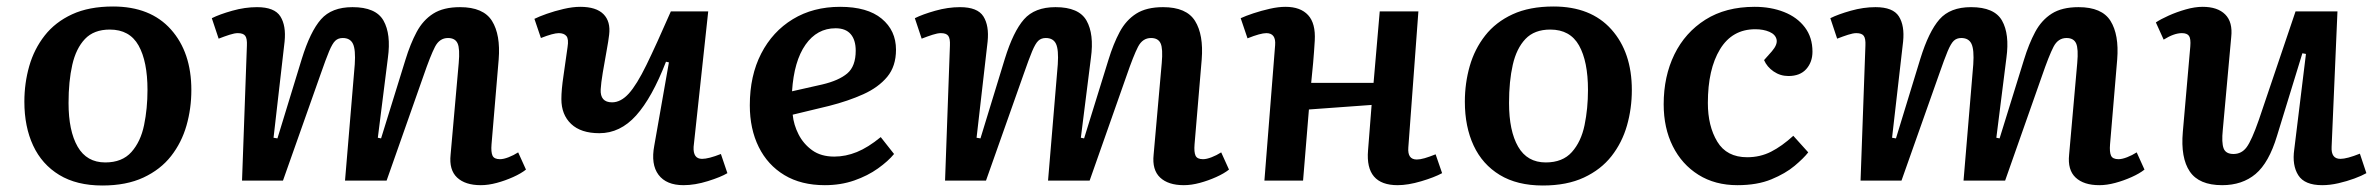

<svg xmlns="http://www.w3.org/2000/svg" viewBox="-20 -556 7314 591"><path d="M295 15Q216 15 162.5 -17.5Q109 -50 82 -108Q55 -166 55 -243Q55 -300 70 -352.5Q85 -405 117.5 -446.5Q150 -488 202 -512Q254 -536 328 -536Q443 -536 506 -465.5Q569 -395 569 -279Q569 -222 554 -169.5Q539 -117 506.5 -75.5Q474 -34 421.5 -9.5Q369 15 295 15ZM304 -56Q356 -56 384.5 -88Q413 -120 423.5 -171Q434 -222 434 -279Q434 -367 406.5 -416Q379 -465 318 -465Q269 -465 241.5 -436Q214 -407 202.5 -356.5Q191 -306 191 -239Q191 -153 219 -104.5Q247 -56 304 -56Z M1072 -358Q1075 -403 1066.5 -421Q1058 -439 1035 -439Q1021 -439 1012 -430.5Q1003 -422 993 -398Q983 -374 967 -328L851 0H725L740 -416Q741 -437 735 -445.5Q729 -454 712 -454Q702 -454 686.5 -449Q671 -444 653 -437L632 -500Q656 -512 695 -523Q734 -534 771 -534Q825 -534 843 -505.5Q861 -477 856 -428L822 -132L834 -130L909 -375Q935 -459 968 -496.5Q1001 -534 1065 -534Q1137 -534 1160.5 -492.5Q1184 -451 1174 -378L1143 -132L1153 -130L1228 -372Q1243 -421 1262.5 -457.5Q1282 -494 1313.5 -514Q1345 -534 1396 -534Q1468 -534 1494.5 -491.5Q1521 -449 1515 -373L1493 -112Q1491 -88 1496 -77Q1501 -66 1519 -66Q1530 -66 1545.5 -72Q1561 -78 1575 -87L1599 -34Q1584 -22 1559.5 -11Q1535 0 1509 7Q1483 14 1460 14Q1412 14 1387 -9.5Q1362 -33 1367 -80L1392 -362Q1396 -406 1388.5 -422.5Q1381 -439 1359 -439Q1333 -439 1319 -412Q1305 -385 1283 -321L1170 0H1042Z M1625 -498Q1639 -505 1663 -513.5Q1687 -522 1715 -528.5Q1743 -535 1766 -535Q1815 -535 1837.5 -512.5Q1860 -490 1855 -449Q1853 -431 1847 -398.5Q1841 -366 1835.5 -333Q1830 -300 1829 -281Q1827 -241 1864 -241Q1891 -241 1915.5 -268Q1940 -295 1970 -356.5Q2000 -418 2045 -521H2160L2115 -104Q2113 -67 2141 -67Q2161 -67 2199 -82L2219 -23Q2199 -11 2159 1.5Q2119 14 2084 14Q2031 14 2007 -18Q1983 -50 1994 -108L2039 -364L2030 -366Q1987 -255 1938 -200.5Q1889 -146 1825 -146Q1768 -146 1738 -174.5Q1708 -203 1708 -251Q1708 -280 1714.5 -323Q1721 -366 1727 -411Q1731 -436 1723.5 -445Q1716 -454 1700 -454Q1683 -454 1645 -439Z M2566 -535Q2650 -535 2694 -498.5Q2738 -462 2738 -403Q2738 -352 2711 -319.5Q2684 -287 2637.5 -266Q2591 -245 2532 -230L2420 -203Q2423 -172 2438 -142.5Q2453 -113 2480 -93.5Q2507 -74 2548 -74Q2583 -74 2617.5 -88Q2652 -102 2691 -134L2732 -82Q2714 -60 2682.5 -37.5Q2651 -15 2609.5 -0.5Q2568 14 2519 14Q2446 14 2394.5 -17Q2343 -48 2315.5 -103.5Q2288 -159 2288 -232Q2288 -323 2323 -391Q2358 -459 2420.5 -497Q2483 -535 2566 -535ZM2614 -400Q2614 -433 2598.5 -451Q2583 -469 2552 -469Q2495 -469 2459.5 -418.5Q2424 -368 2418 -275L2511 -296Q2562 -308 2588 -330Q2614 -352 2614 -400Z M3236 -358Q3239 -403 3230.5 -421Q3222 -439 3199 -439Q3185 -439 3176 -430.5Q3167 -422 3157 -398Q3147 -374 3131 -328L3015 0H2889L2904 -416Q2905 -437 2899 -445.5Q2893 -454 2876 -454Q2866 -454 2850.5 -449Q2835 -444 2817 -437L2796 -500Q2820 -512 2859 -523Q2898 -534 2935 -534Q2989 -534 3007 -505.5Q3025 -477 3020 -428L2986 -132L2998 -130L3073 -375Q3099 -459 3132 -496.5Q3165 -534 3229 -534Q3301 -534 3324.5 -492.5Q3348 -451 3338 -378L3307 -132L3317 -130L3392 -372Q3407 -421 3426.5 -457.5Q3446 -494 3477.5 -514Q3509 -534 3560 -534Q3632 -534 3658.5 -491.5Q3685 -449 3679 -373L3657 -112Q3655 -88 3660 -77Q3665 -66 3683 -66Q3694 -66 3709.5 -72Q3725 -78 3739 -87L3763 -34Q3748 -22 3723.5 -11Q3699 0 3673 7Q3647 14 3624 14Q3576 14 3551 -9.5Q3526 -33 3531 -80L3556 -362Q3560 -406 3552.5 -422.5Q3545 -439 3523 -439Q3497 -439 3483 -412Q3469 -385 3447 -321L3334 0H3206Z M4202 -233 4009 -219 3991 0H3872L3905 -417Q3908 -454 3878 -454Q3860 -454 3820 -438L3799 -500Q3814 -507 3838 -515Q3862 -523 3888.5 -529Q3915 -535 3937 -535Q3983 -535 4006.5 -509.5Q4030 -484 4027 -431Q4025 -397 4022 -362.5Q4019 -328 4016 -301H4208L4227 -521H4346L4315 -102Q4312 -65 4341 -65Q4351 -65 4365 -69Q4379 -73 4399 -81L4419 -23Q4395 -10 4354.5 2Q4314 14 4282 14Q4182 14 4191 -93Z M4729 15Q4650 15 4596.5 -17.5Q4543 -50 4516 -108Q4489 -166 4489 -243Q4489 -300 4504 -352.5Q4519 -405 4551.5 -446.5Q4584 -488 4636 -512Q4688 -536 4762 -536Q4877 -536 4940 -465.5Q5003 -395 5003 -279Q5003 -222 4988 -169.5Q4973 -117 4940.5 -75.5Q4908 -34 4855.5 -9.5Q4803 15 4729 15ZM4738 -56Q4790 -56 4818.5 -88Q4847 -120 4857.5 -171Q4868 -222 4868 -279Q4868 -367 4840.5 -416Q4813 -465 4752 -465Q4703 -465 4675.5 -436Q4648 -407 4636.5 -356.5Q4625 -306 4625 -239Q4625 -153 4653 -104.5Q4681 -56 4738 -56Z M5381 -535Q5431 -535 5471.5 -519Q5512 -503 5535.5 -472Q5559 -441 5559 -397Q5559 -365 5540 -343.5Q5521 -322 5485 -322Q5460 -322 5439.5 -336Q5419 -350 5410 -371L5434 -398Q5452 -419 5448.5 -434.5Q5445 -450 5426.5 -458Q5408 -466 5383 -466Q5312 -466 5274.5 -404.5Q5237 -343 5237 -239Q5237 -168 5266 -120Q5295 -72 5358 -72Q5398 -72 5431.5 -89Q5465 -106 5500 -138L5546 -87Q5532 -69 5504 -45.5Q5476 -22 5432.5 -4Q5389 14 5328 14Q5259 14 5208 -18Q5157 -50 5129 -106Q5101 -162 5101 -235Q5101 -321 5134 -388.5Q5167 -456 5229.5 -495.5Q5292 -535 5381 -535Z M6054 -358Q6057 -403 6048.5 -421Q6040 -439 6017 -439Q6003 -439 5994 -430.5Q5985 -422 5975 -398Q5965 -374 5949 -328L5833 0H5707L5722 -416Q5723 -437 5717 -445.5Q5711 -454 5694 -454Q5684 -454 5668.5 -449Q5653 -444 5635 -437L5614 -500Q5638 -512 5677 -523Q5716 -534 5753 -534Q5807 -534 5825 -505.5Q5843 -477 5838 -428L5804 -132L5816 -130L5891 -375Q5917 -459 5950 -496.5Q5983 -534 6047 -534Q6119 -534 6142.5 -492.5Q6166 -451 6156 -378L6125 -132L6135 -130L6210 -372Q6225 -421 6244.5 -457.5Q6264 -494 6295.5 -514Q6327 -534 6378 -534Q6450 -534 6476.5 -491.5Q6503 -449 6497 -373L6475 -112Q6473 -88 6478 -77Q6483 -66 6501 -66Q6512 -66 6527.5 -72Q6543 -78 6557 -87L6581 -34Q6566 -22 6541.5 -11Q6517 0 6491 7Q6465 14 6442 14Q6394 14 6369 -9.5Q6344 -33 6349 -80L6374 -362Q6378 -406 6370.5 -422.5Q6363 -439 6341 -439Q6315 -439 6301 -412Q6287 -385 6265 -321L6152 0H6024Z M6616 -487Q6631 -497 6655.5 -508Q6680 -519 6708 -527Q6736 -535 6760 -535Q6806 -535 6829.5 -511.5Q6853 -488 6848 -442L6822 -156Q6818 -117 6824.5 -99.5Q6831 -82 6855 -82Q6880 -82 6895.5 -103Q6911 -124 6933 -187L7046 -521H7175L7157 -104Q7155 -67 7184 -67Q7204 -67 7244 -83L7264 -23Q7250 -15 7227 -6.5Q7204 2 7178 8Q7152 14 7128 14Q7074 14 7054.5 -16.5Q7035 -47 7042 -96L7078 -390L7067 -392L6989 -138Q6964 -55 6923 -20.5Q6882 14 6820 14Q6749 14 6720.5 -28Q6692 -70 6699 -150L6722 -413Q6724 -437 6718 -445.5Q6712 -454 6696 -454Q6672 -454 6640 -434Z"/></svg>

Font: Literata 7pt SemiBold
Style: Italic
Weight: 600
Italic angle: -2°
Designer: Latin by Veronika Burian and Jose Scaglione. Greek by Irene Vlachou. Cyrillic by Vera Evstafieva
Foundry: TypeTogether
Version: Version 3.002